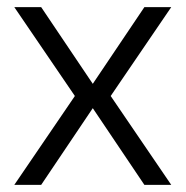

<svg xmlns="http://www.w3.org/2000/svg" viewBox="-20 -516 518 536"><path d="M20 0 189 -248 20 -496H95L239 -282L383 -496H458L289 -248L458 0H383L239 -214L95 0Z"/></svg>

Font: DM Sans 24pt Light
Style: Regular
Weight: 300
Designer: Colophon Foundry, Jonny Pinhorn
Foundry: Colophon Foundry
Version: Version 4.004;gftools[0.9.30]